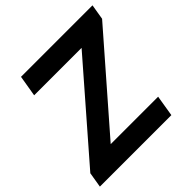

<svg xmlns="http://www.w3.org/2000/svg" viewBox="-187 -888 1047 1047"><g transform="rotate(-45 336.5 -364.0)"><path d="M2.4 0 17.1 -88.4 466.8 -605.5H101.1L121.6 -727.5H672.9L658.2 -638.7L208 -122.1H573.7L553.7 0Z"/></g></svg>

Font: Inter Display
Style: Bold Italic
Weight: 700
Italic angle: -9.39999°
Designer: Rasmus Andersson
Foundry: rsms
Version: Version 4.000;git-a52131595